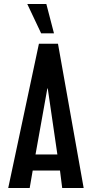

<svg xmlns="http://www.w3.org/2000/svg" viewBox="-20 -937 466 957"><path d="M174 -719H269L397 0H290L279 -87H143L128 0H21ZM157 -167H266L218 -496H216ZM116 -917H211L249 -771H185Z"/></svg>

Font: Osterbar
Style: Regular
Weight: 500
Width: 3
Designer: Peter Wiegel, Basierend auf Erbar schmal-halbfette Grotesk v. Jacob Erbar
Foundry: Peter Wiegel
Version: Version 1.0